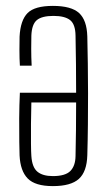

<svg xmlns="http://www.w3.org/2000/svg" viewBox="-20 -626 369 652"><path d="M159.5 -606Q222 -606 248.5 -581.8Q275 -557.5 276.5 -502Q277.5 -459.5 278.2 -410.2Q279 -361 279 -308.8Q279 -256.5 278.5 -203.2Q278 -150 276.5 -99Q275 -43 247.8 -18.5Q220.5 6 159.5 6Q99.5 6 74.2 -19.8Q49 -45.5 46.5 -98Q46 -109 45.5 -143.8Q45 -178.5 45.2 -223.8Q45.5 -269 47.5 -311H238.5Q238.5 -359 238 -408Q237.5 -457 236.5 -505Q236 -543.5 218 -557.8Q200 -572 161.5 -572Q122.5 -572 105.2 -557.8Q88 -543.5 86.5 -505Q86 -490 86 -460.5Q86 -431 87.5 -403H47.5Q46 -426.5 46 -456.5Q46 -486.5 46.5 -502Q49.5 -557.5 73.8 -581.8Q98 -606 159.5 -606ZM238.5 -278H86.5Q85.5 -242.5 85.2 -205.2Q85 -168 85.2 -138.2Q85.5 -108.5 86.5 -96Q89 -58 107 -43Q125 -28 159.5 -28Q201.5 -28 218.8 -45.2Q236 -62.5 236.5 -96Q237.5 -139 238 -184.5Q238.5 -230 238.5 -278Z"/></svg>

Font: Big Shoulders Text SC Thin
Style: Regular
Weight: 100
Designer: Patric King
Foundry: XO Type Co
Version: Version 2.002